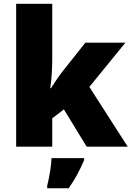

<svg xmlns="http://www.w3.org/2000/svg" viewBox="-20 -780 699 1021"><path d="M257.8 -759.8V-460.9Q257.8 -427.2 255.1 -386Q252.4 -344.7 247.1 -311H251Q262.2 -328.1 279.3 -354Q296.4 -379.9 310.1 -397L434.1 -553.2H647L455.1 -317.9L659.2 0H440.9L319.8 -198.2L257.8 -150.9V0H65.9V-759.8ZM427.2 61V71.8Q409.7 112.3 391.6 146.5Q373.5 180.7 345.2 221.2H231V207Q239.3 175.3 246.3 132.3Q253.4 89.4 253.9 61Z"/></svg>

Font: Open Sans ExtraBold
Style: Regular
Weight: 800
Designer: Monotype Design Team
Foundry: Monotype Imaging Inc.
Version: Version 3.003; ttfautohint (v1.8.4)